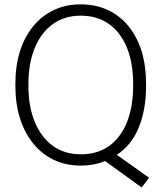

<svg xmlns="http://www.w3.org/2000/svg" viewBox="-20 -741 739 871"><path d="M509.8 -38.6 656.7 65.4 622.6 109.4 457 -10.3Q405.3 10.3 346.7 10.3Q279.3 10.3 224.6 -15.6Q169.9 -41.5 130.9 -89.8Q91.8 -137.7 70.8 -203.9Q49.8 -270 49.8 -350.6V-359.9Q49.8 -522 130.4 -621.6Q169.4 -669.4 223.9 -695.3Q278.3 -721.2 345.7 -721.2Q414.6 -721.2 469.7 -695.3Q524.9 -669.4 563.5 -621.6Q642.6 -522.9 642.6 -359.9V-350.6Q642.6 -245.1 610.1 -164.1Q577.6 -83 509.8 -38.6ZM346.7 -41Q422.9 -41 476.1 -79.6Q528.8 -118.2 556.4 -188Q584 -257.8 584 -350.6V-360.8Q584 -452.6 556.6 -522.9Q528.8 -592.3 475.6 -631.1Q422.4 -669.9 345.7 -669.9Q272.5 -669.9 219.2 -631.3Q166 -592.8 137.5 -522.9Q108.9 -453.1 108.9 -360.8V-350.6Q108.9 -258.3 137.7 -188Q166.5 -118.2 219.5 -79.6Q272.5 -41 346.7 -41Z"/></svg>

Font: Suwannaphum Light
Style: Regular
Weight: 300
Designer: Danh Hong
Version: Version 8.002; ttfautohint (v1.8.3)